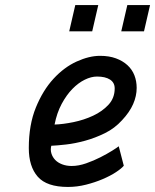

<svg xmlns="http://www.w3.org/2000/svg" viewBox="-20 -730 614 760"><path d="M264 -73Q291 -73 321 -83.5Q351 -94 377.5 -107.5Q404 -121 424 -133.5Q444 -146 450 -151L470 -74Q461 -63 439 -48.5Q417 -34 386.5 -21Q356 -8 320.5 1Q285 10 249 10Q165 10 129.5 -30.5Q94 -71 94 -144Q94 -236 122 -304.5Q150 -373 192 -418.5Q234 -464 283.5 -486.5Q333 -509 376 -509Q412 -509 439 -499Q466 -489 484.5 -472Q503 -455 512 -432Q521 -409 521 -382Q521 -350 507 -318Q493 -286 463 -254Q434 -222 395.5 -203Q357 -184 317 -173Q277 -162 241.5 -158Q206 -154 183 -153Q179 -137 183.5 -122.5Q188 -108 198.5 -97Q209 -86 226 -79.5Q243 -73 264 -73ZM364 -427Q341 -427 315.5 -414.5Q290 -402 266.5 -378Q243 -354 224 -318.5Q205 -283 196 -237Q229 -238 270.5 -246.5Q312 -255 348.5 -272Q385 -289 409.5 -315.5Q434 -342 434 -380Q434 -403 415.5 -415Q397 -427 364 -427ZM278 -710H369L345 -606H254ZM484 -710H574L550 -606H460Z"/></svg>

Font: Panefresco 600wt
Style: Italic
Weight: 600
Foundry: Campivisivi & Chank Co
Version: Version 1.000